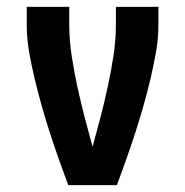

<svg xmlns="http://www.w3.org/2000/svg" viewBox="-20 -540 540 560"><path d="M179 0Q165 -38 151.5 -76Q138 -114 125.5 -152.5Q113 -191 102 -230Q91 -269 81.5 -308.5Q72 -348 65 -388Q58 -428 58 -468V-520H182V-468Q182 -423 189 -377.5Q196 -332 205.5 -288Q215 -244 226.5 -199.5Q238 -155 250 -112Q262 -155 273.5 -199.5Q285 -244 294.5 -288Q304 -332 311 -377.5Q318 -423 318 -468V-520H442V-468Q442 -428 435 -388Q428 -348 418.5 -308.5Q409 -269 398 -230Q387 -191 374.5 -152.5Q362 -114 348.5 -76Q335 -38 321 0Z"/></svg>

Font: Iosevka Term Curly Extrabold
Style: Regular
Weight: 800
Designer: Belleve Invis
Foundry: Belleve Invis
Version: Version 32.3.0